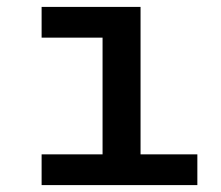

<svg xmlns="http://www.w3.org/2000/svg" viewBox="-20 -536 640 556"><path d="M100.5 0V-89H277V-427H100.5V-516H387V-89H551.5V0Z"/></svg>

Font: Lilex Medium
Style: Regular
Weight: 500
Designer: Mike Abbink, Paul van der Laan, Pieter van Rosmalen, Mikhael Khrustik
Foundry: Mikhael Khrustik
Version: Version 1.100